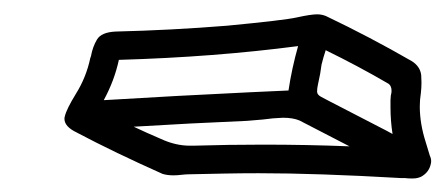

<svg xmlns="http://www.w3.org/2000/svg" viewBox="-20 -430 631 272"><path d="M127 -288.1Q230.5 -294.4 334 -299.3L388.7 -301.8Q391.1 -317.9 394.5 -333.5Q397.9 -349.1 402.3 -364.7Q283.2 -349.1 148.4 -345.2Q142.1 -315.9 127 -288.1ZM475.1 -222.7 404.3 -259.3Q395 -263.2 380.9 -263.2Q366.2 -262.7 352.5 -260.7L330.1 -258.8Q249.5 -255.4 169.4 -250.5Q188 -241.7 207.5 -233.4Q228.5 -223.6 249 -223.6H253.4Q303.7 -225.1 353 -225.1Q414.6 -225.1 475.1 -222.7ZM536.1 -240.2Q533.2 -258.8 533.2 -278.3V-288.1L533.7 -294.9Q534.7 -298.3 534.7 -301.3Q534.7 -309.1 529.3 -312Q488.3 -335.9 441.4 -358.9Q438 -348.6 435.5 -338.4L433.6 -325.7L430.2 -309.1Q429.2 -304.7 429.2 -300.3Q429.2 -295.9 434.6 -293Q439.9 -290 444.8 -287.6Q486.8 -266.1 516.6 -250.5Q527.3 -245.1 536.1 -240.2ZM565.4 -177.2H561.5Q557.6 -177.2 554.2 -177.7H548.8Q429.7 -184.6 346.2 -184.6Q321.3 -184.6 296.6 -184.1Q272 -183.6 248.5 -183.1Q243.7 -183.1 237.5 -182.4Q231.4 -181.6 225.6 -181.6Q217.3 -181.6 210.4 -183.6Q140.6 -214.8 89.8 -241.7L88.9 -242.2Q71.3 -250.5 71.3 -261.7Q71.3 -263.2 71.8 -265.1Q74.2 -275.4 87.4 -296.9Q102.1 -320.3 107.9 -347.7L108.9 -350.6Q111.3 -363.8 117.4 -374Q123.5 -384.3 143.6 -385.3Q222.2 -387.2 301.8 -393.6Q383.3 -401.4 400.4 -405.3Q420.4 -409.7 429.2 -409.7Q436 -409.7 441.9 -407.2Q504.4 -377.4 563.5 -343.3Q575.2 -335.9 576.7 -323.7Q577.1 -318.4 577.1 -313Q577.1 -305.7 576.2 -297.9Q574.7 -288.6 574.7 -279.3Q574.7 -254.9 583 -229L588.9 -209.5Q590.8 -205.6 590.8 -201.7Q590.8 -199.7 590.3 -197.8Q587.9 -186 576.7 -179.7Q571.3 -177.2 565.4 -177.2Z"/></svg>

Font: Third Street
Style: Regular
Weight: 400
Designer: GGBotNet
Foundry: GGBotNet
Version: 0.90